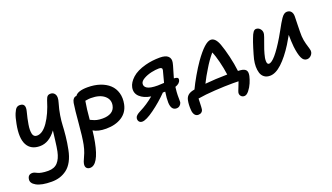

<svg xmlns="http://www.w3.org/2000/svg" viewBox="-71 -1066 3198 1851"><g transform="rotate(-20 1528.0 -140.5)"><path d="M212.9 259.8Q109.4 259.8 56.9 230.5Q4.4 201.2 13.2 159.2Q20.5 116.2 64 116.2Q75.7 116.2 88.4 121.6Q101.1 127 112.5 133.1Q124 139.2 151.4 144.5Q178.7 149.9 216.8 149.9Q279.8 149.9 314 112.5Q348.1 75.2 362.8 4.9Q371.1 -35.2 379.4 -106Q387.7 -176.8 391.1 -201.2Q317.4 -101.1 224.1 -101.1Q130.9 -101.1 93.3 -171.1Q55.7 -241.2 83 -379.9Q94.7 -443.8 110.1 -480.5Q125.5 -517.1 139.6 -528.6Q153.8 -540 172.9 -540Q237.8 -540 216.8 -460Q207 -422.9 200.9 -394.5Q194.8 -366.2 189.7 -335.4Q184.6 -304.7 184.6 -283Q184.6 -261.2 188.2 -242.9Q191.9 -224.6 202.9 -215.3Q213.9 -206.1 231 -206.1Q289.6 -206.1 344.5 -285.9Q399.4 -365.7 438 -493.2Q447.3 -521.5 458.3 -531.7Q469.2 -542 490.2 -542Q520 -542 535.6 -515.6Q551.3 -489.3 534.2 -433.1Q515.6 -371.1 506.6 -313Q497.6 -254.9 496.1 -213.9Q494.6 -172.9 488 -107.7Q481.4 -42.5 467.8 24.9Q455.1 90.3 429.7 137.2Q404.3 184.1 369.4 210.2Q334.5 236.3 296.1 248Q257.8 259.8 212.9 259.8Z M606 261.2Q582.5 261.2 569.6 245.8Q556.6 230.5 563 200.2Q566.4 183.1 576.9 161.9Q587.4 140.6 600.3 107.4Q613.3 74.2 622.6 28.8Q637.2 -46.4 648.2 -181.2Q659.2 -315.9 669.9 -381.8Q673.8 -405.3 686.3 -420.7Q698.7 -436 717.8 -436Q745.1 -478 846.7 -478Q916 -478 972.7 -459Q1029.3 -439.9 1067.1 -405Q1105 -370.1 1120.1 -317.9Q1135.3 -265.6 1122.6 -203.1Q1106.4 -124 1041.5 -82.5Q976.6 -41 880.9 -41Q798.3 -41 750 -70.8Q743.7 -9.3 732.9 45.9Q690.9 261.2 606 261.2ZM781.7 -356Q769.5 -292 759.8 -175.8Q765.6 -174.3 782.7 -165.5Q799.8 -156.7 823.7 -150.9Q847.7 -145 882.8 -145Q936 -145 970.5 -165.5Q1004.9 -186 1013.7 -229Q1025.9 -289.1 978.5 -329.1Q931.2 -369.1 840.8 -369.1Q830.6 -369.1 820.3 -368.2Q810.1 -367.2 798.6 -365.2Q787.1 -363.3 782.7 -362.8Q781.7 -359.9 781.7 -356Z M1231.4 14.2Q1209.5 14.2 1198.5 -0.7Q1187.5 -15.6 1191.4 -37.1Q1194.3 -50.8 1207.3 -62.7Q1220.2 -74.7 1248.5 -88.9Q1323.2 -126 1393.6 -185.1Q1320.8 -196.3 1280.3 -234.6Q1239.7 -272.9 1251.5 -330.1Q1261.2 -377.4 1309.8 -421.6Q1358.4 -465.8 1449.7 -490.2Q1520 -508.8 1598.6 -508.8Q1658.2 -508.8 1683.3 -484.6Q1708.5 -460.4 1699.7 -418.9Q1696.3 -399.9 1680.2 -348.1Q1664.1 -296.4 1658.7 -273.9Q1681.6 -272.9 1692.9 -266.4Q1704.1 -259.8 1700.7 -243.2Q1693.8 -208 1644.5 -191.9Q1637.7 -135.3 1637.7 -108.9Q1637.2 -97.2 1637.9 -68.1Q1638.7 -39.1 1637.7 -36.1Q1633.8 -18.6 1619.6 -5.9Q1605.5 6.8 1585.4 6.8Q1531.2 6.8 1527.8 -71.8Q1526.4 -115.2 1536.6 -182.1H1512.7Q1439 -106.9 1355.2 -46.4Q1271.5 14.2 1231.4 14.2ZM1358.4 -331.1Q1352.1 -299.8 1382.8 -281Q1413.6 -262.2 1489.7 -262.2Q1491.7 -262.2 1554.7 -265.1Q1585.9 -383.3 1586.4 -384.8Q1589.4 -399.4 1581.5 -406.2Q1573.7 -413.1 1555.7 -413.1Q1521.5 -413.1 1477.5 -403.8Q1430.7 -393.1 1396.7 -373.5Q1362.8 -354 1358.4 -331.1Z M2196.8 65.9Q2198.7 56.6 2213.4 21.5Q2228 -13.7 2234.9 -34.2Q2218.8 -35.2 2179.7 -35.2Q2092.8 -35.2 1991.2 -28.8Q1889.6 -22.5 1815.9 -9.8Q1815.4 3.9 1814.5 30.8Q1813.5 57.6 1812.7 74.2Q1812 90.8 1810.5 98.1Q1807.6 116.2 1794.4 126.7Q1781.2 137.2 1761.7 137.2Q1736.8 137.2 1723.4 117.2Q1710 97.2 1709 65.9Q1705.1 15.6 1713.9 -28.8Q1719.2 -56.2 1736.1 -73.7Q1752.9 -91.3 1785.6 -100.1Q1789.6 -101.1 1797.6 -102.8Q1805.7 -104.5 1808.6 -105Q1833 -157.2 1873 -226.6Q1913.1 -295.9 1949.7 -348.1Q2059.1 -502 2118.7 -502Q2166.5 -502 2195.8 -422.9Q2216.3 -366.7 2235.6 -286.1Q2254.9 -205.6 2263.7 -129.9Q2274.9 -129.9 2290.5 -127.9Q2328.6 -124 2343.8 -105.5Q2358.9 -86.9 2350.6 -46.9Q2343.8 -15.6 2328.1 21.2Q2312.5 58.1 2288.1 88.6Q2263.7 119.1 2240.7 119.1Q2217.8 119.1 2205.1 103Q2192.4 86.9 2196.8 65.9ZM1997.6 -248Q1960.9 -189.5 1926.8 -121.1Q2032.2 -131.3 2154.8 -132.8Q2145.5 -201.2 2127.7 -272Q2109.9 -342.8 2091.8 -381.8Q2040.5 -321.3 1997.6 -248Z M2539.6 20Q2503.9 20 2480.7 2.2Q2457.5 -15.6 2448.5 -45.4Q2439.5 -75.2 2439.5 -109.6Q2439.5 -144 2447.8 -182.1Q2458 -223.6 2477.5 -286.6Q2497.1 -349.6 2508.8 -377.9Q2522 -415 2535.4 -433.1Q2548.8 -451.2 2565.4 -451.2Q2591.8 -451.2 2609.1 -429Q2626.5 -406.7 2620.6 -377Q2618.2 -362.8 2593.3 -296.1Q2568.4 -229.5 2560.5 -196.8Q2548.3 -156.7 2549.3 -124.8Q2550.3 -92.8 2569.8 -92.8Q2623.5 -92.8 2745.6 -296.9Q2761.2 -322.8 2781.7 -360.4Q2802.2 -397.9 2814.5 -419.2Q2826.7 -440.4 2841.8 -462.6Q2856.9 -484.9 2871.3 -494.9Q2885.7 -504.9 2900.9 -504.9Q2928.7 -504.9 2943.6 -486.8Q2958.5 -468.8 2958.5 -438Q2958.5 -424.8 2956.3 -347.2Q2954.1 -269.5 2955.6 -233.9Q2958.5 -191.4 2968.8 -154.3Q2979 -117.2 2985.8 -95.7Q2992.7 -74.2 2989.7 -60.1Q2985.4 -38.6 2968 -23.2Q2950.7 -7.8 2928.7 -7.8Q2894 -7.8 2876 -47.9Q2857.9 -87.9 2848.6 -165Q2842.8 -225.1 2842.8 -289.1Q2812.5 -235.8 2793.5 -205.1Q2728 -101.1 2662.8 -40.5Q2597.7 20 2539.6 20Z"/></g></svg>

Font: Shantell Sans Irregular
Style: Italic
Weight: 500
Italic angle: -11.31°
Designer: Stephen Nixon, Anya Danilova, Shantell Martin
Foundry: Arrow Type
Version: Version 1.006;[9816181b4]